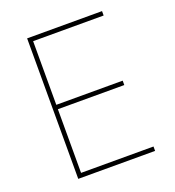

<svg xmlns="http://www.w3.org/2000/svg" viewBox="-132 -831 849 934"><g transform="rotate(-20 292.0 -363.5)"><path d="M113.6 0V-727.3H501.4V-704.5H136.4V-375H480.1V-352.3H136.4V-22.7H511.4V0Z"/></g></svg>

Font: Inter Thin BETA
Style: Regular
Weight: 100
Designer: Rasmus Andersson
Foundry: rsms
Version: Version 3.011;git-f93a4a705